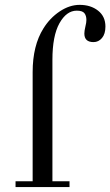

<svg xmlns="http://www.w3.org/2000/svg" viewBox="-20 -758 447 778"><path d="M43 0V-23.4H112.3V-465.8Q112.3 -573.2 155.8 -642.6Q182.1 -685.1 221.9 -711.7Q261.7 -738.3 302.7 -738.3Q347.7 -738.3 377.4 -714.8Q407.2 -691.4 407.2 -650.4Q407.2 -620.6 393.3 -604Q379.4 -587.4 358.9 -587.4Q321.8 -587.4 321.8 -622.1Q321.8 -632.8 326.2 -651.4Q330.1 -666.5 330.1 -677.2Q330.1 -694.3 322 -704.6Q314 -714.8 291 -714.8Q249.5 -714.8 220.9 -663.8Q192.4 -612.8 192.4 -515.6V-23.4H261.7V0Z"/></svg>

Font: Theano Didot
Style: Regular
Weight: 400
Designer: Alexey Kryukov
Version: Version 2.0